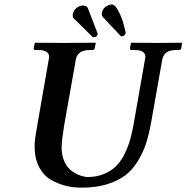

<svg xmlns="http://www.w3.org/2000/svg" viewBox="-20 -840 847 872"><path d="M638.2 -568.8Q640.1 -576.7 640.1 -582Q640.1 -612.8 590.8 -612.8H577.1Q570.3 -612.8 569.8 -621.1L575.2 -645L577.1 -646Q652.3 -645 690.9 -645Q690.9 -645 805.2 -646L807.1 -645L803.2 -621.1Q801.3 -613.3 793 -612.8H778.8Q724.6 -612.8 716.8 -568.8L668 -293Q658.2 -235.8 644.5 -192.4Q630.9 -148.9 606.4 -108.9Q582 -68.8 548.6 -43.5Q515.1 -18.1 465.1 -2.9Q415 12.2 350.1 12.2Q313 12.2 279.5 4.2Q246.1 -3.9 212.2 -22.9Q178.2 -42 157.7 -81.1Q137.2 -120.1 137.2 -174.8Q137.2 -201.7 143.1 -234.9L201.2 -568.8Q203.1 -576.7 203.1 -582Q203.1 -612.8 153.8 -612.8H140.1Q133.3 -612.8 132.8 -621.1L138.2 -645L140.1 -646Q237.3 -645 275.9 -645L413.1 -646L415 -645L410.2 -621.1Q408.2 -613.3 400.9 -612.8H387.2Q332 -612.8 324.2 -568.8L271 -268.1Q259.8 -198.2 259.8 -170.9Q259.8 -132.8 273.4 -104.5Q287.1 -76.2 307.1 -62.5Q327.1 -48.8 345.5 -42.5Q363.8 -36.1 378.9 -36.1Q420.9 -36.1 454.8 -51Q488.8 -65.9 510.5 -88.9Q532.2 -111.8 548.1 -145.5Q564 -179.2 572 -209Q580.1 -238.8 586.9 -275.9ZM329.1 -805.2Q344.2 -814.9 354 -814.9Q374 -814.9 378.9 -803.2L422.9 -689Q423.3 -687.5 423.8 -686Q423.8 -681.2 417 -673.8Q408.2 -670.9 407.2 -670.9Q402.3 -670.9 399.9 -672.9L314.9 -756.8Q310.1 -761.7 310.1 -770Q310.1 -771 310.5 -773.4Q311 -775.9 311 -776.9Q314.9 -795.4 329.1 -805.2ZM461.9 -811Q478 -819.8 486.8 -819.8Q502.9 -819.8 519 -787.8Q535.2 -755.9 543 -724.1L550.8 -691.9V-689Q548.8 -683.1 543 -678.2Q537.1 -675.3 535.2 -674.8Q530.3 -674.8 527.8 -676.8L446.8 -763.2Q440.9 -769 442.9 -782.2Q445.8 -799.8 461.9 -811Z"/></svg>

Font: Linux Libertine
Style: Semibold Italic
Weight: 600
Italic angle: -11.5°
Designer: Philipp H. Poll
Foundry: Philipp H. Poll
Version: Version 5.1.2 ; ttfautohint (v0.9)